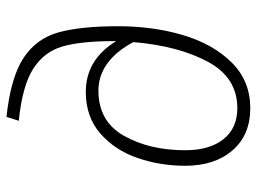

<svg xmlns="http://www.w3.org/2000/svg" viewBox="-120 -662 793 593"><g transform="rotate(-90 276.5 -365.5)"><path d="M61 -190Q61 -267 85 -337Q109 -407 160.5 -452Q212 -497 289 -497Q389 -497 446 -403V-411Q446 -512 429.5 -569Q413 -626 360.5 -659.5Q308 -693 200 -704L212 -742Q333 -729 393 -690Q453 -651 472.5 -583Q492 -515 492 -397Q492 -289 464.5 -196.5Q437 -104 380 -46.5Q323 11 239 11Q156 11 108.5 -44Q61 -99 61 -190ZM443 -350Q415 -403 377 -430.5Q339 -458 293 -458Q198 -458 153.5 -379Q109 -300 109 -190Q109 -115 143 -72Q177 -29 239 -29Q333 -29 382 -119.5Q431 -210 443 -350Z"/></g></svg>

Font: Fira Sans ExtraLight
Style: Italic
Weight: 275
Italic angle: -8°
Designer: Carrois Corporate & Edenspiekermann AG
Foundry: Carrois Corporate GbR & Edenspiekermann AG
Version: Version 4.203